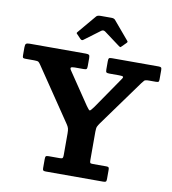

<svg xmlns="http://www.w3.org/2000/svg" viewBox="-108 -1081 1051 1170"><g transform="rotate(10 417.5 -496.0)"><path d="M235 -17.5V-73.5Q235 -87.5 238.8 -91.2Q242.5 -95 256 -95H324Q338 -95 341.5 -99Q345 -103 345 -117V-251Q345 -272 342 -282.5Q339 -293 331 -305L108 -634.5Q100 -646.5 94.2 -650.8Q88.5 -655 67.5 -655H14.5Q1.5 -655 -1.8 -658.2Q-5 -661.5 -5 -674.5V-723Q-5 -740.5 0.8 -745.2Q6.5 -750 23 -750H369.5Q384.5 -750 389.8 -746.2Q395 -742.5 395 -726.5V-677.5Q395 -663 391.2 -659Q387.5 -655 374 -655H318.5Q299 -655 295 -650Q291 -645 300 -632L432 -436.5Q449 -412 454.2 -413Q459.5 -414 477 -438L610.5 -632Q622 -647.5 617.2 -651.2Q612.5 -655 592 -655H533.5Q518.5 -655 514.2 -658.5Q510 -662 510 -677V-727Q510 -742 513.5 -746Q517 -750 531.5 -750H820Q832 -750 836 -746.5Q840 -743 840 -730.5V-672.5Q840 -660.5 835.8 -657.8Q831.5 -655 819.5 -655H779Q755 -655 749 -649Q743 -643 733.5 -630L528 -346Q519 -333 514.5 -323.8Q510 -314.5 510 -291.5V-117Q510 -102 512.8 -98.5Q515.5 -95 530 -95H612.5Q623.5 -95 626.8 -91.5Q630 -88 630 -77V-20Q630 -6.5 625.8 -3.2Q621.5 0 609 0H254.5Q244 0 239.5 -3Q235 -6 235 -17.5ZM322 -832.5 299.5 -856Q293.5 -861.5 293.5 -863.8Q293.5 -866 298.5 -872L392.5 -983.5Q399.5 -992 419 -992H486.5Q502.5 -992 509.5 -983.5L605.5 -870Q611 -864.5 604 -857.5L577 -830.5Q571.5 -825 569.5 -825.2Q567.5 -825.5 561 -830L463.5 -902.5Q450.5 -912 438.5 -903L340 -829.5Q331.5 -823 322 -832.5Z"/></g></svg>

Font: Besley
Style: Bold
Weight: 700
Designer: Owen Earl
Foundry: indestructible type*
Version: Version 2.001; ttfautohint (v1.8.3)